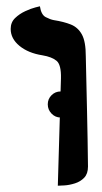

<svg xmlns="http://www.w3.org/2000/svg" viewBox="-20 -585 325 611"><path d="M132 -253Q132 -270 144 -282Q156 -294 173 -294Q190 -294 202.5 -282Q215 -270 215 -253Q215 -236 202.5 -223.5Q190 -211 173 -211Q156 -211 144 -223.5Q132 -236 132 -253ZM164 6 174 -336Q175 -379 160 -391.5Q145 -404 115 -409Q70 -416 42 -439Q14 -462 14 -493Q14 -514 28 -527.5Q42 -541 60.5 -549.5Q79 -558 93 -561.5Q107 -565 107 -565Q111 -538 125.5 -530.5Q140 -523 151 -521Q183 -516 205.5 -507Q228 -498 240.5 -475.5Q253 -453 253 -406Q255 -318 257 -230Q259 -142 260 -55Q260 -32 248 -19.5Q236 -7 218.5 -1.5Q201 4 185.5 5Q170 6 164 6Z"/></svg>

Font: Libertinus Serif SemiBold
Style: Regular
Weight: 600
Designer: Philipp H. Poll, Khaled Hosny
Foundry: Caleb Maclennan
Version: Version 7.051;RELEASE